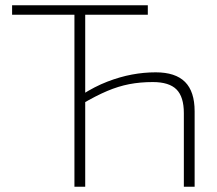

<svg xmlns="http://www.w3.org/2000/svg" viewBox="-20 -710 826 730"><path d="M572 -435Q647 -435 683.5 -398.5Q720 -362 720 -287V0H679V-280Q679 -342 651 -370Q623 -398 561 -398Q513 -398 471.5 -390Q430 -382 387.5 -364Q345 -346 292 -315L290 -349Q340 -381 388 -399.5Q436 -418 481.5 -426.5Q527 -435 572 -435ZM304 -690V0H263V-690ZM542 -690V-654H26V-690Z"/></svg>

Font: Exo 2 ExtraLight
Style: Regular
Weight: 250
Designer: Natanael Gama
Foundry: Natanael Gama
Version: Version 2.010